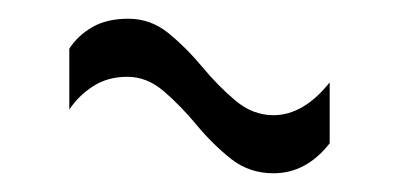

<svg xmlns="http://www.w3.org/2000/svg" viewBox="-20 -400 426 205"><path d="M332 -247Q307 -215 272 -215Q246 -215 226.5 -230.5Q207 -246 190 -266.5Q173 -287 155 -302.5Q137 -318 116 -318Q95 -318 79.5 -308Q64 -298 54 -283V-348Q63 -362 78.5 -371Q94 -380 117 -380Q141 -380 160 -364.5Q179 -349 196 -328.5Q213 -308 231.5 -292.5Q250 -277 272 -277Q304 -277 332 -312Z"/></svg>

Font: Georama ExtraCondensed
Style: Regular
Weight: 400
Width: 2
Designer: Jean-Baptiste Levee
Foundry: Production Type
Version: Version 1.000